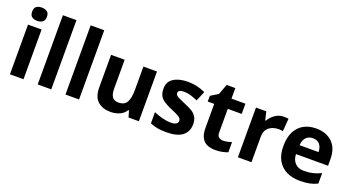

<svg xmlns="http://www.w3.org/2000/svg" viewBox="-51 -1366 3630 1981"><g transform="rotate(20 1764.0 -375.0)"><path d="M153 -760Q186 -760 210 -744.5Q234 -729 234 -687Q234 -646 210 -630Q186 -614 153 -614Q119 -614 95.5 -630Q72 -646 72 -687Q72 -729 95.5 -744.5Q119 -760 153 -760ZM227 -546V0H78V-546Z M532 0H383V-760H532Z M837 0H688V-760H837Z M1494 -546V0H1380L1360 -70H1352Q1326 -28 1280.5 -9Q1235 10 1184 10Q1096 10 1043 -37.5Q990 -85 990 -190V-546H1139V-227Q1139 -169 1160 -139Q1181 -109 1227 -109Q1295 -109 1320 -155.5Q1345 -202 1345 -289V-546Z M2031 -162Q2031 -79 1972.5 -34.5Q1914 10 1798 10Q1741 10 1700 2.5Q1659 -5 1618 -22V-145Q1662 -125 1713 -112Q1764 -99 1803 -99Q1847 -99 1865.5 -112Q1884 -125 1884 -146Q1884 -160 1876.5 -171Q1869 -182 1844 -196Q1819 -210 1766 -232Q1715 -254 1682 -275.5Q1649 -297 1633 -327.5Q1617 -358 1617 -404Q1617 -480 1676 -518Q1735 -556 1833 -556Q1884 -556 1930 -546Q1976 -536 2025 -513L1980 -406Q1940 -423 1904 -434.5Q1868 -446 1831 -446Q1765 -446 1765 -410Q1765 -397 1773.5 -386.5Q1782 -376 1806.5 -364Q1831 -352 1879 -332Q1926 -313 1960 -292.5Q1994 -272 2012.5 -241.5Q2031 -211 2031 -162Z M2377 -109Q2402 -109 2425 -114Q2448 -119 2471 -126V-15Q2447 -5 2411.5 2.5Q2376 10 2334 10Q2285 10 2246.5 -6Q2208 -22 2185.5 -61.5Q2163 -101 2163 -171V-434H2092V-497L2174 -547L2217 -662H2312V-546H2465V-434H2312V-171Q2312 -140 2330 -124.5Q2348 -109 2377 -109Z M2886 -556Q2897 -556 2912 -555Q2927 -554 2936 -552L2925 -412Q2918 -414 2904.5 -415.5Q2891 -417 2881 -417Q2843 -417 2808 -403.5Q2773 -390 2751.5 -360Q2730 -330 2730 -278V0H2581V-546H2694L2716 -454H2723Q2747 -496 2789 -526Q2831 -556 2886 -556Z M3240 -556Q3353 -556 3419 -491.5Q3485 -427 3485 -308V-236H3133Q3135 -173 3170.5 -137Q3206 -101 3269 -101Q3322 -101 3365 -111.5Q3408 -122 3454 -144V-29Q3414 -9 3369.5 0.5Q3325 10 3262 10Q3180 10 3117 -20.5Q3054 -51 3018 -113Q2982 -175 2982 -269Q2982 -365 3014.5 -428.5Q3047 -492 3105 -524Q3163 -556 3240 -556ZM3241 -450Q3198 -450 3169.5 -422Q3141 -394 3136 -335H3345Q3344 -385 3319 -417.5Q3294 -450 3241 -450Z"/></g></svg>

Font: Noto Sans Bengali
Style: Bold
Weight: 700
Designer: Jelle Bosma - Monotype Design Team
Foundry: Monotype Imaging Inc.
Version: Version 2.003; ttfautohint (v1.8.4.7-5d5b)